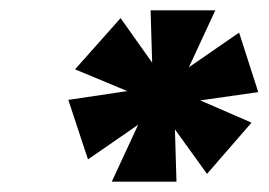

<svg xmlns="http://www.w3.org/2000/svg" viewBox="-20 -760 519 371"><path d="M196 -409 247 -519 150 -452 112 -567 226 -584 125 -626 213 -725 274 -639 271 -740H396L345 -630L442 -697L479 -582L367 -566L466 -523L380 -424L318 -510L321 -409Z"/></svg>

Font: Instrument Sans
Style: Bold Italic
Weight: 700
Italic angle: -13°
Designer: Rodrigo Fuenzalida
Foundry: fragTYPE
Version: Version 1.000;gftools[0.9.28]